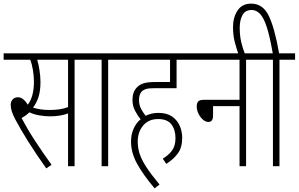

<svg xmlns="http://www.w3.org/2000/svg" viewBox="-20 -916 1646 1058"><path d="M391 -587V0H355V-291Q313 -275 256 -275Q229 -275 198 -280Q167 -285 142 -297Q122 -278 99 -266Q130 -206 174.5 -138Q219 -70 264 -8L235 12Q178 -68 134 -138.5Q90 -209 66 -255Q51 -283 45 -302Q39 -321 39 -339Q39 -357 50 -368.5Q61 -380 79 -380Q108 -380 133 -339Q167 -383 167 -466Q167 -496 161.5 -529.5Q156 -563 147 -587H0V-622H478V-587ZM254 -310Q282 -310 307 -313.5Q332 -317 355 -326V-587H185Q192 -564 197.5 -530Q203 -496 203 -465Q203 -416 192.5 -382.5Q182 -349 162 -323Q181 -317 203 -313.5Q225 -310 254 -310Z M576 -587V0H540V-587H466V-622H662V-587Z M877 -42Q908 -60 927.5 -86Q947 -112 947 -155Q947 -200 925 -230Q903 -260 851 -260Q799 -260 769 -224.5Q739 -189 739 -136Q739 -102 749 -70Q759 -38 785 2.5Q811 43 859 101L832 122Q768 46 735 -14.5Q702 -75 702 -136Q702 -176 716.5 -207.5Q731 -239 755 -259Q738 -279 724 -306Q710 -333 710 -366Q710 -409 734 -434Q748 -449 770 -456.5Q792 -464 836 -464H917V-587H650V-622H1039V-587H953V-430H828Q800 -430 785 -425.5Q770 -421 760 -411Q746 -395 746 -364Q746 -338 757.5 -316Q769 -294 783 -278Q815 -294 852 -294Q899 -294 928 -274Q957 -254 970.5 -222.5Q984 -191 984 -157Q984 -103 959.5 -70Q935 -37 896 -13Z M1027 -622H1422V-587H1336V0H1300V-331H1154V-279Q1154 -244 1128 -244Q1113 -244 1098 -257Q1083 -270 1073.5 -290Q1064 -310 1064 -330Q1064 -347 1072 -356.5Q1080 -366 1103 -366H1300V-587H1027Z M1295 -615Q1283 -648 1273.5 -685Q1264 -722 1264 -767Q1264 -820 1289 -858Q1314 -896 1364 -896Q1428 -896 1460.5 -830Q1493 -764 1518 -622H1606V-587H1520V0H1484V-587H1410V-622H1483Q1467 -715 1450 -767Q1433 -819 1412.5 -840Q1392 -861 1367 -861Q1332 -861 1316.5 -833.5Q1301 -806 1301 -763Q1301 -719 1309 -685Q1317 -651 1331 -615Z"/></svg>

Font: Noto Sans Devanagari ExtraCondensed ExtraLight
Style: Regular
Weight: 200
Width: 2
Designer: Jelle Bosma - Monotype Design Team
Foundry: Monotype Imaging Inc.
Version: Version 2.004; ttfautohint (v1.8.4.7-5d5b)